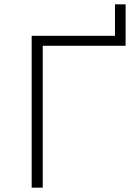

<svg xmlns="http://www.w3.org/2000/svg" viewBox="-20 -865 610 885"><path d="M126 -700H510V-845H559V-654H177V0H126Z"/></svg>

Font: Montserrat Atlas Light
Style: Regular
Weight: 300
Designer: Julieta Ulanovsky
Foundry: Julieta Ulanovsky
Version: Version 7.200